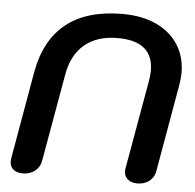

<svg xmlns="http://www.w3.org/2000/svg" viewBox="-52 -762 840 825"><g transform="rotate(5 368.5 -350.0)"><path d="M20 -37Q20 -45 21 -50L87 -427Q112 -568 201.5 -639Q291 -710 444 -710Q528 -710 589.5 -681.5Q651 -653 684.5 -601Q718 -549 718 -480Q718 -457 713 -427L647 -50Q642 -22 621 -6Q600 10 570 10Q544 10 528.5 -3Q513 -16 513 -38Q513 -46 514 -50L581 -430Q586 -458 586 -477Q586 -605 432 -605Q344 -605 290 -560Q236 -515 221 -430L154 -50Q149 -23 127.5 -6.5Q106 10 76 10Q50 10 35 -2.5Q20 -15 20 -37Z"/></g></svg>

Font: Kodchasan
Style: Bold Italic
Weight: 700
Italic angle: -10°
Version: Version 1.000; ttfautohint (v1.6)